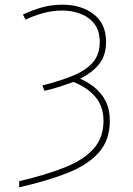

<svg xmlns="http://www.w3.org/2000/svg" viewBox="-20 -559 570 820"><path d="M62 215Q176 188 256.5 156Q337 124 379.5 76.5Q422 29 422 -43Q422 -104 388 -144.5Q354 -185 294 -209Q269 -200 237 -189.5Q205 -179 170 -171L161 -194Q244 -215 298 -238.5Q352 -262 379 -295.5Q406 -329 406 -380Q406 -427 383.5 -456.5Q361 -486 324.5 -500Q288 -514 247 -514Q203 -514 162.5 -502.5Q122 -491 89 -475L78 -497Q116 -515 157.5 -527Q199 -539 247 -539Q327 -539 380 -498.5Q433 -458 433 -380Q433 -323 404 -286Q375 -249 322 -223Q355 -209 384 -185.5Q413 -162 431 -127Q449 -92 449 -43Q449 40 401.5 93Q354 146 267.5 180Q181 214 62 241Z"/></svg>

Font: Noto Sans Mono Condensed Thin
Style: Regular
Weight: 100
Width: 3
Designer: Monotype Design Team
Foundry: Monotype Imaging Inc.
Version: Version 2.014; ttfautohint (v1.8.4.7-5d5b)